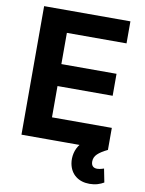

<svg xmlns="http://www.w3.org/2000/svg" viewBox="-97 -774 783 1040"><g transform="rotate(10 294.0 -254.5)"><path d="M59.9 -707H534.5V-585.8H206.4V-414.1H509.8V-293.3H206.4V-121.2H535.5V0H59.9ZM353.7 106.9Q348.8 78.9 355.4 50.2Q362 21.5 380.7 -2.1Q399.4 -25.8 429.1 -39.2L535.5 0Q498.9 17.5 480.7 35Q462.5 52.5 462.5 76.4Q462.5 93 470.8 101.9Q479.1 110.7 495.8 110.7Q502.4 110.7 508.8 109.3Q515.3 107.9 520.9 106.5Q527.2 104.2 532.3 102.9L547 177.3Q532.7 186 512.8 192.2Q492.8 198.3 468.8 198.3Q422.7 198.3 392.3 174.4Q361.9 150.5 353.7 106.9Z"/></g></svg>

Font: Pretendard Std Variable
Style: Regular
Weight: 400
Designer: Base glyphs from Inter by Rasmus Andersson; Hangeul glyphs from Noto Sans CJK(Source Han Sans) by Jang Soo-young and Kan
Foundry: Kil Hyung-jin
Version: Version 1.309;Glyphs 3.2 (3225)